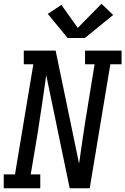

<svg xmlns="http://www.w3.org/2000/svg" viewBox="-30 -1005 669 1025"><path d="M-10 0V-74H50L148 -662H97V-735H267L392 -132Q394 -141 395 -149Q396 -157 397 -165L413 -276Q419 -317 425.5 -358.5Q432 -400 439 -441L475 -662H424V-735H619V-662H559L449 0H342L217 -603Q215 -594 214 -586Q213 -578 212 -570L196 -459Q190 -418 183.5 -376.5Q177 -335 171 -294L134 -74H185V0ZM331 -802 225 -931 298 -979 385 -856 512 -985 574 -925 423 -802Z"/></svg>

Font: Iosevka Etoile Oblique
Style: Regular
Weight: 400
Italic angle: -9°
Designer: Belleve Invis
Foundry: Belleve Invis
Version: Version 15.5.2; ttfautohint (v1.8.4)